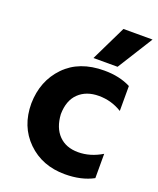

<svg xmlns="http://www.w3.org/2000/svg" viewBox="-138 -814 744 905"><g transform="rotate(20 234.5 -361.0)"><path d="M358 -553H237L323 -730H469ZM297 8Q183 8 109 -64.5Q35 -137 35 -252Q37 -366 109 -440.5Q181 -515 306 -515Q383 -515 439 -486V-361Q386 -394 323 -394Q260 -394 222 -357.5Q184 -321 183 -252Q187 -185 223 -148Q259 -111 320 -111Q381 -111 439 -146V-24Q380 8 297 8Z"/></g></svg>

Font: Hind Vadodara
Style: Bold
Weight: 700
Designer: Hitesh Malaviya
Foundry: Indian Type Foundry
Version: Version 0.702;PS 1.0;hotconv 1.0.81;makeotf.lib2.5.63406